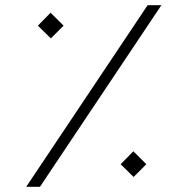

<svg xmlns="http://www.w3.org/2000/svg" viewBox="-20 -720 722 740"><path d="M81 0 549 -700H602L134 0ZM494 -137 544 -87 495 -38 445 -87ZM175 -671 225 -621 176 -572 126 -621Z"/></svg>

Font: Readex Pro ExtraLight
Style: Regular
Weight: 200
Designer: Bonnie Shaver-Troup, Thomas Jockin
Foundry: Lexend
Version: Version 1.203; ttfautohint (v1.8.3)